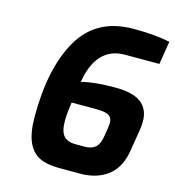

<svg xmlns="http://www.w3.org/2000/svg" viewBox="-111 -840 856 938"><g transform="rotate(15 317.0 -370.5)"><path d="M93 -209Q93 -456 178.5 -601Q264 -746 449 -746Q560 -746 634 -730L615 -613H441Q297 -613 267 -429Q330 -446 437 -446Q527 -446 568.5 -414Q610 -382 610 -320Q610 -296 606 -276L589 -170Q575 -80 519.5 -37.5Q464 5 379 5H272Q212 5 173 -14Q134 -33 113.5 -80Q93 -127 93 -209ZM367 -128Q401 -128 420.5 -144.5Q440 -161 446 -199L454 -248Q456 -264 456 -271Q456 -299 437 -309.5Q418 -320 375 -320H250Q241 -265 241 -227Q241 -172 260.5 -150Q280 -128 322 -128Z"/></g></svg>

Font: Exo
Style: Bold Italic
Weight: 700
Italic angle: -9°
Designer: Natanael Gama
Foundry: Natanael Gama
Version: Version 1.500; ttfautohint (v1.6)